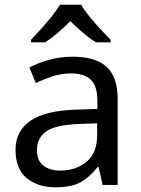

<svg xmlns="http://www.w3.org/2000/svg" viewBox="-20 -786 601 816"><path d="M288 -545Q386 -545 433 -502Q480 -459 480 -365V0H416L399 -76H395Q360 -32 321.5 -11Q283 10 215 10Q142 10 94 -28.5Q46 -67 46 -149Q46 -229 109 -272.5Q172 -316 303 -320L394 -323V-355Q394 -422 365 -448Q336 -474 283 -474Q241 -474 203 -461.5Q165 -449 132 -433L105 -499Q140 -518 188 -531.5Q236 -545 288 -545ZM314 -259Q214 -255 175.5 -227Q137 -199 137 -148Q137 -103 164.5 -82Q192 -61 235 -61Q303 -61 348 -98.5Q393 -136 393 -214V-262ZM325 -766Q337 -744 359.5 -716.5Q382 -689 406.5 -662.5Q431 -636 450 -617V-606H388Q362 -622 334 -645.5Q306 -669 279 -696Q252 -669 225 -646Q198 -623 172 -606H112V-617Q131 -637 154.5 -663Q178 -689 200 -716.5Q222 -744 235 -766Z"/></svg>

Font: Noto Sans Tagalog
Style: Regular
Weight: 400
Designer: Monotype Design Team
Foundry: Monotype Imaging Inc.
Version: Version 2.001; ttfautohint (v1.8.4.7-5d5b)